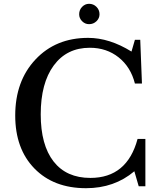

<svg xmlns="http://www.w3.org/2000/svg" viewBox="-20 -979 842 1009"><path d="M671 -708 689 -770H717L726 -540H689Q667 -627 603.5 -677.5Q540 -728 452 -728Q331 -728 262.5 -635Q194 -542 194 -378Q194 -217 261.5 -130.5Q329 -44 455 -44Q648 -44 703 -249H744V0H709L686 -79Q581 10 432 10Q262 10 161 -93.5Q60 -197 60 -372Q60 -553 166.5 -666.5Q273 -780 443 -780Q555 -780 671 -708ZM396 -904Q396 -927 411.5 -943Q427 -959 448 -959Q471 -959 487 -943Q503 -927 503 -904Q503 -883 487 -867.5Q471 -852 448 -852Q427 -852 411.5 -867.5Q396 -883 396 -904Z"/></svg>

Font: Libre Baskerville
Style: Regular
Weight: 400
Designer: Pablo Impallari, Rodrigo Fuenzalida
Foundry: Pablo Impallari, Rodrigo Fuenzalida
Version: Version 1.000